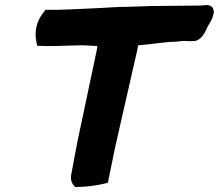

<svg xmlns="http://www.w3.org/2000/svg" viewBox="-20 -740 870 763"><path d="M125 -634C118 -602 123 -579 128 -558L168 -557C191 -557 220 -557 261 -559C278 -559 294 -560 310 -560C329 -559 346 -558 367 -557L364 -538L287 -174L263 -46C259 -22 267 -8 279 3H284C324 3 365 -3 398 -11L409 -14L412 -30L438 -157L525 -539L529 -560C576 -563 639 -574 671 -574C690 -574 704 -579 718 -577C730 -576 742 -576 753 -577H755C789 -585 801 -628 806 -636C816 -650 828 -673 830 -695V-696L829 -697C826 -726 794 -720 782 -718L577 -716L491 -713C451 -713 414 -710 375 -708C319 -706 263 -702 208 -701H161C146 -683 131 -662 125 -634Z"/></svg>

Font: Vapor
Style: ExBdObl
Weight: 800
Foundry: Cannot Into Space Fonts
Version: Version 0.179